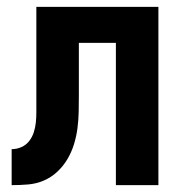

<svg xmlns="http://www.w3.org/2000/svg" viewBox="-20 -540 540 560"><path d="M14 0V-105Q29 -105 42.5 -111Q56 -117 65 -128.5Q74 -140 78.5 -154Q83 -168 84.5 -182.5Q86 -197 86 -212Q86 -227 86 -241Q86 -246 86 -251Q86 -256 86 -261V-520H442V0H318V-415H210V-261Q210 -237 209.5 -213.5Q209 -190 206 -166.5Q203 -143 196 -120Q189 -97 177 -76.5Q165 -56 147.5 -39.5Q130 -23 108 -13.5Q86 -4 62 -2Q38 0 14 0Z"/></svg>

Font: Iosevka SS04 Extrabold
Style: Regular
Weight: 800
Monospace: yes
Designer: Belleve Invis
Foundry: Belleve Invis
Version: Version 19.0.0; ttfautohint (v1.8.4)